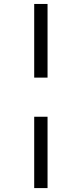

<svg xmlns="http://www.w3.org/2000/svg" viewBox="-20 -750 413 970"><path d="M220.2 -357.9H152.8V-730H220.2ZM220.2 200.2H152.8V-160.2H220.2Z"/></svg>

Font: Sora Light
Style: Regular
Weight: 300
Designer: Jonathan Barnbrook, Julián Moncada
Foundry: Barnbrook Fonts
Version: Version 2.000